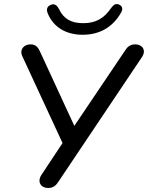

<svg xmlns="http://www.w3.org/2000/svg" viewBox="-20 -934 740 961"><path d="M222 7C247 7 262 -8 272 -24L691 -649C713 -682 693 -712 657 -712C631 -712 616 -698 606 -681L352 -304L183 -670C173 -693 162 -712 133 -712C99 -712 76 -685 92 -652L293 -218L187 -58C165 -24 184 7 222 7ZM393 -760C472 -760 541 -792 586 -871C597 -890 592 -904 576 -911C560 -918 549 -911 537 -895C500 -840 457 -818 396 -818C336 -818 299 -840 276 -887C265 -909 252 -917 235 -910C217 -903 210 -889 219 -867C248 -796 313 -760 393 -760Z"/></svg>

Font: SN Pro Medium
Style: Italic
Weight: 400
Italic angle: -9°
Designer: Tobias Whetton
Foundry: Supernotes
Version: Version 1.001;Glyphs 3.2 (3249)